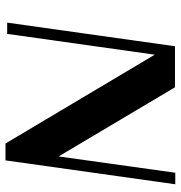

<svg xmlns="http://www.w3.org/2000/svg" viewBox="-0 -638 644 683"><g transform="rotate(90 321.5 -296.0)"><path d="M635 -598 550 6H490L174 -525L100 0H60L144 -597H290L536 -183L594 -598Z"/></g></svg>

Font: Gamine
Style: Bold Italic
Weight: 700
Designer: Tapiwanashe Sebastian Garikayi
Version: Version 1.000